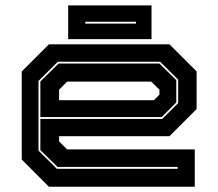

<svg xmlns="http://www.w3.org/2000/svg" viewBox="-20 -708 828 728"><path d="M622.5 -540 725.5 -437V-294.5L622.5 -191.5H204V-172L234.5 -141.5H718.5V0H165.5L62.5 -103V-437L165.5 -540ZM587 -474H199.5L126 -401V-137L195.5 -68H653.5V-75H198L133 -139V-257H595L655.5 -317V-406ZM584.5 -467 648.5 -404V-319.5L593 -264H133V-399L202 -467ZM553.5 -398.5H234.5L204 -368V-328H563.5L584.5 -349V-368ZM238.5 -559.5V-687.5H554.5V-559.5ZM303.5 -618.5H495.5V-625.5H303.5Z"/></svg>

Font: Tourney Expanded ExtraBold
Style: Regular
Weight: 800
Width: 7
Designer: Tyler Finck
Foundry: Etcetera Type Co
Version: Version 1.010; ttfautohint (v1.8.3)